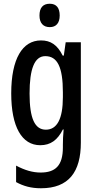

<svg xmlns="http://www.w3.org/2000/svg" viewBox="-20 -766 513 1026"><path d="M246 -746C209 -746 191 -724 191 -683C191 -643 211 -621 246 -621C280 -621 299 -643 299 -683C299 -723 282 -746 246 -746ZM199 -550C100 -550 40 -452 40 -267C40 -88 97 10 195 10C250 10 287 -17 316 -74H320C317 -44 316 -14 316 8V22C316 120 275 156 197 156C155 156 113 144 66 119V207C106 229 147 240 199 240C348 240 412 152 412 -4V-540H331L321 -469H315C286 -527 250 -550 199 -550ZM222 -466C287 -466 316 -407 316 -273V-247C316 -131 285 -73 225 -73C166 -73 138 -133 138 -266C138 -397 164 -466 222 -466Z"/></svg>

Font: Noto Sans Hebrew ExtraCondensed Medium
Style: Regular
Weight: 500
Width: 2
Designer: Monotype Design Team
Foundry: Monotype Imaging Inc.
Version: Version 2.004